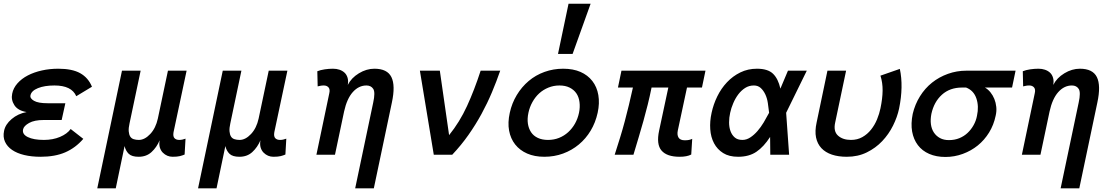

<svg xmlns="http://www.w3.org/2000/svg" viewBox="-43 -838 6068 1040"><path d="M22.9 -330.1Q28.8 -360.8 51.5 -386.5Q74.2 -412.1 107.7 -429.4Q141.1 -446.8 183.6 -456.3Q226.1 -465.8 272.9 -465.8Q348.1 -465.8 391.6 -441.4Q435.1 -417 455.1 -368.2L370.1 -316.9Q345.2 -375 252 -375Q198.2 -375 162.6 -360.6Q127 -346.2 122.1 -321.8Q118.2 -305.2 141.1 -292Q164.1 -278.8 214.8 -278.8H311L291 -188H193.8Q143.1 -188 114.5 -171.9Q85.9 -155.8 82 -137.2Q76.2 -110.8 107.7 -95.5Q139.2 -80.1 194.8 -80.1Q243.2 -80.1 282 -96.4Q320.8 -112.8 339.8 -139.2L408.2 -85.9Q366.2 -37.1 310.5 -12.9Q254.9 11.2 176.8 11.2Q127.9 11.2 88.4 1.7Q48.8 -7.8 22.5 -25.9Q-3.9 -43.9 -15.9 -70.1Q-27.8 -96.2 -21 -128.9Q-14.2 -164.1 20 -193.1Q54.2 -222.2 101.1 -231Q54.2 -238.8 35.2 -267.8Q16.1 -296.9 22.9 -330.1Z M821.8 -78.1Q805.7 -40 777.8 -14.4Q750 11.2 708 11.2Q670.9 11.2 654.3 -4.9Q637.7 -21 631.8 -46.9L584 182.1H483.9L617.7 -455.1H718.8L658.7 -169.9Q652.8 -144 654.3 -126.5Q655.8 -108.9 662.4 -98.4Q668.9 -87.9 681.4 -84Q693.8 -80.1 709 -80.1Q740.7 -80.1 770.8 -112.1Q800.8 -144 812 -195.8L866.7 -455.1H967.8L897 -122.1Q893.1 -99.1 902.1 -89.6Q911.1 -80.1 927.7 -80.1Q944.8 -80.1 961.9 -86.9L957 -1Q945.8 3.9 931.4 7.6Q917 11.2 892.1 11.2Q877 11.2 863.5 5.6Q850.1 0 839.1 -11Q828.1 -22 823 -38.6Q817.9 -55.2 821.8 -78.1Z M1367.7 -78.1Q1351.6 -40 1323.7 -14.4Q1295.9 11.2 1253.9 11.2Q1216.8 11.2 1200.2 -4.9Q1183.6 -21 1177.7 -46.9L1129.9 182.1H1029.8L1163.6 -455.1H1264.6L1204.6 -169.9Q1198.7 -144 1200.2 -126.5Q1201.7 -108.9 1208.3 -98.4Q1214.8 -87.9 1227.3 -84Q1239.7 -80.1 1254.9 -80.1Q1286.6 -80.1 1316.7 -112.1Q1346.7 -144 1357.9 -195.8L1412.6 -455.1H1513.7L1442.9 -122.1Q1439 -99.1 1448 -89.6Q1457 -80.1 1473.6 -80.1Q1490.7 -80.1 1507.8 -86.9L1502.9 -1Q1491.7 3.9 1477.3 7.6Q1462.9 11.2 1438 11.2Q1422.9 11.2 1409.4 5.6Q1396 0 1385 -11Q1374 -22 1368.9 -38.6Q1363.8 -55.2 1367.7 -78.1Z M1840.8 -377.9Q1859.9 -416 1900.9 -440.9Q1941.9 -465.8 1984.9 -465.8Q2054.7 -465.8 2077.1 -420.4Q2099.6 -375 2079.6 -282.2L1981.9 182.1H1880.9L1978.5 -282.2Q1990.7 -337.9 1978.8 -356.4Q1966.8 -375 1941.9 -375Q1899.9 -375 1867.9 -339.1Q1835.9 -303.2 1820.8 -233.9L1771.5 0H1670.9L1740.7 -333Q1745.6 -354 1736.6 -364.5Q1727.5 -375 1710.9 -375Q1700.7 -375 1693.6 -373.5Q1686.5 -372.1 1677.7 -370.1L1675.8 -452.1Q1692.9 -459 1715.8 -462.4Q1738.8 -465.8 1760.7 -465.8Q1779.8 -465.8 1795.7 -460.4Q1811.5 -455.1 1823 -444.6Q1834.5 -434.1 1839.6 -417Q1844.7 -399.9 1840.8 -377.9Z M2306.6 0 2231.4 -455.1H2339.4L2389.6 -106Q2446.8 -176.8 2486.6 -263.4Q2526.4 -350.1 2560.5 -455.1H2666.5Q2646.5 -397 2621.6 -337.9Q2596.7 -278.8 2565.2 -220.9Q2533.7 -163.1 2494.6 -107.4Q2455.6 -51.8 2406.7 0Z M3194.3 -227.1Q3182.6 -173.8 3156.5 -130.4Q3130.4 -86.9 3092.5 -55.4Q3054.7 -23.9 3007.1 -6.3Q2959.5 11.2 2905.3 11.2Q2852.5 11.2 2812.5 -6.3Q2772.5 -23.9 2747.6 -55.4Q2722.7 -86.9 2714.6 -130.4Q2706.5 -173.8 2718.3 -227.1Q2729.5 -278.8 2756.1 -323Q2782.7 -367.2 2820.6 -399.2Q2858.4 -431.2 2906.5 -448.5Q2954.6 -465.8 3007.3 -465.8Q3061.5 -465.8 3101.1 -448.5Q3140.6 -431.2 3165.5 -399.2Q3190.4 -367.2 3198 -323Q3205.6 -278.8 3194.3 -227.1ZM3093.3 -227.1Q3099.6 -257.8 3095.9 -285.4Q3092.3 -313 3078.9 -332.5Q3065.4 -352.1 3042.5 -363.5Q3019.5 -375 2987.3 -375Q2955.6 -375 2927.5 -363.5Q2899.4 -352.1 2877.9 -332.5Q2856.4 -313 2841.1 -285.4Q2825.7 -257.8 2819.3 -227.1Q2812.5 -194.8 2816.4 -168.5Q2820.3 -142.1 2833.5 -122.1Q2846.7 -102.1 2870.1 -91.1Q2893.6 -80.1 2925.3 -80.1Q2957.5 -80.1 2985.1 -91.1Q3012.7 -102.1 3034.7 -122.1Q3056.6 -142.1 3071.5 -168.5Q3086.4 -194.8 3093.3 -227.1ZM3156.2 -817.9 3058.6 -545.9H2979.5L3036.6 -817.9Z M3628.4 -130.9Q3623.5 -106.9 3632.6 -92.5Q3641.6 -78.1 3666.5 -78.1Q3680.2 -78.1 3689.2 -80.1Q3698.2 -82 3706.5 -85.9L3701.2 -1Q3678.2 11.2 3638.2 11.2Q3569.3 11.2 3540.3 -22.5Q3511.2 -56.2 3527.3 -130.9L3577.1 -363.8H3486.3Q3476.6 -315.9 3465.6 -271.5Q3454.6 -227.1 3442.4 -183.6Q3430.2 -140.1 3416.7 -95Q3403.3 -49.8 3388.2 0H3286.6Q3302.2 -48.8 3315.9 -93Q3329.6 -137.2 3341.1 -180.7Q3352.5 -224.1 3363.5 -269Q3374.5 -314 3385.3 -363.8H3304.2L3323.2 -455.1H3778.3L3759.3 -363.8H3678.2Z M3912.1 -227.1Q3906.2 -201.2 3906.2 -175Q3906.2 -148.9 3913.8 -127.9Q3921.4 -106.9 3936.8 -93.5Q3952.1 -80.1 3978.5 -80.1Q4000.5 -80.1 4021 -93.5Q4041.5 -106.9 4059.8 -127.9Q4078.1 -148.9 4093.8 -175Q4109.4 -201.2 4123 -227.1Q4120.1 -252.9 4116.2 -279.5Q4112.3 -306.2 4102.3 -327.1Q4092.3 -348.1 4077.4 -361.6Q4062.5 -375 4040.5 -375Q4014.2 -375 3993.2 -361.6Q3972.2 -348.1 3956.3 -327.1Q3940.4 -306.2 3929 -279.5Q3917.5 -252.9 3912.1 -227.1ZM3811.5 -227.1Q3821.3 -272.9 3842.3 -315.9Q3863.3 -358.9 3894.8 -392.3Q3926.3 -425.8 3967.3 -445.8Q4008.3 -465.8 4057.1 -465.8Q4116.2 -465.8 4144.3 -438.5Q4172.4 -411.1 4184.1 -357.9L4225.1 -455.1H4327.1L4215.3 -227.1L4231.4 0H4129.4L4128.4 -96.2Q4094.2 -43 4054.2 -15.9Q4014.2 11.2 3955.1 11.2Q3906.2 11.2 3874.3 -8.8Q3842.3 -28.8 3824.7 -62Q3807.1 -95.2 3804.2 -138.2Q3801.3 -181.2 3811.5 -227.1Z M4543.9 11.2Q4498 11.2 4463.1 -0.5Q4428.2 -12.2 4406.2 -35.6Q4384.3 -59.1 4377.2 -93.5Q4370.1 -127.9 4380.4 -174.8L4439 -455.1H4540L4481 -174.8Q4470.2 -127 4496.1 -103.5Q4522 -80.1 4566.4 -80.1Q4601.1 -80.1 4628.2 -95.5Q4655.3 -110.8 4675.3 -136Q4695.3 -161.1 4707.8 -191.7Q4720.2 -222.2 4726.1 -251Q4737.3 -304.2 4737.8 -347.2Q4738.3 -390.1 4726.1 -428.2L4831.1 -464.8Q4841.3 -418 4840.3 -364Q4839.4 -310.1 4827.1 -250Q4817.4 -204.1 4794.2 -157.5Q4771 -110.8 4735.6 -73.5Q4700.2 -36.1 4652.1 -12.5Q4604 11.2 4543.9 11.2Z M5292 -363.8Q5309.1 -354 5322 -337.9Q5335 -321.8 5343 -302Q5351.1 -282.2 5353.5 -259Q5356 -235.8 5350.1 -210.9Q5339.8 -161.1 5314.5 -120.1Q5289.1 -79.1 5253.2 -50Q5217.3 -21 5172.1 -4.4Q5127 12.2 5078.1 12.2Q5028.3 12.2 4990.2 -4.4Q4952.1 -21 4928.7 -52Q4905.3 -83 4897.7 -125.5Q4890.1 -168 4900.9 -221.2Q4913.1 -272.9 4940.2 -316.4Q4967.3 -359.9 5005.6 -390.4Q5043.9 -420.9 5091.6 -438Q5139.2 -455.1 5190.9 -455.1H5458L5439 -363.8ZM5168 -363.8Q5102.1 -363.8 5059.1 -325Q5016.1 -286.1 5002 -221.2Q4996.1 -190.9 4999.5 -165Q5002.9 -139.2 5015.6 -120.1Q5028.3 -101.1 5048.6 -90.1Q5068.8 -79.1 5097.2 -79.1Q5127.9 -79.1 5153.6 -89.6Q5179.2 -100.1 5198.2 -118.2Q5217.3 -136.2 5230.7 -160.2Q5244.1 -184.1 5249 -210.9Q5260.3 -262.2 5245.6 -305.2Q5231 -348.1 5189.9 -363.8Z M5662.1 -377.9Q5681.2 -416 5722.2 -440.9Q5763.2 -465.8 5806.2 -465.8Q5876 -465.8 5898.4 -420.4Q5920.9 -375 5900.9 -282.2L5803.2 182.1H5702.1L5799.8 -282.2Q5812 -337.9 5800 -356.4Q5788.1 -375 5763.2 -375Q5721.2 -375 5689.2 -339.1Q5657.2 -303.2 5642.1 -233.9L5592.8 0H5492.2L5562 -333Q5566.9 -354 5557.9 -364.5Q5548.8 -375 5532.2 -375Q5522 -375 5514.9 -373.5Q5507.8 -372.1 5499 -370.1L5497.1 -452.1Q5514.2 -459 5537.1 -462.4Q5560.1 -465.8 5582 -465.8Q5601.1 -465.8 5616.9 -460.4Q5632.8 -455.1 5644.3 -444.6Q5655.8 -434.1 5660.9 -417Q5666 -399.9 5662.1 -377.9Z"/></svg>

Font: Anonymous Pro
Style: Bold Italic
Weight: 700
Italic angle: -12°
Monospace: yes
Designer: Mark Simonson
Version: Version 1.003